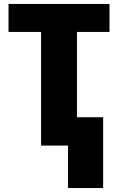

<svg xmlns="http://www.w3.org/2000/svg" viewBox="-20 -734 596 968"><path d="M323 214V0H187V-573H23V-714H532V-573H368V-143H500V214Z"/></svg>

Font: Noto Sans Disp ExtBd
Style: Regular
Weight: 800
Designer: Monotype Design Team
Foundry: Monotype Imaging Inc.
Version: Version 2.000;GOOG;noto-source:20170915:90ef993387c0; ttfaut